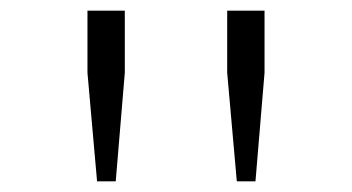

<svg xmlns="http://www.w3.org/2000/svg" viewBox="-20 -750 660 360"><path d="M162 -410 144 -613.5V-730H214V-613.5L197 -410ZM424 -410 406 -613.5V-730H476V-613.5L459 -410Z"/></svg>

Font: Monaspace Krypton Var ExLight
Style: Regular
Weight: 200
Designer: Riley Cran and the Lettermatic Team
Version: Version 1.200 (Monaspace Krypton Var)